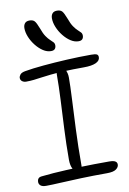

<svg xmlns="http://www.w3.org/2000/svg" viewBox="-106 -1059 760 1133"><g transform="rotate(-10 273.5 -492.5)"><path d="M67 -615Q53 -615 43 -622.5Q33 -630 33 -643Q33 -652 41 -662.5Q49 -673 72 -677Q117 -685 183 -691Q249 -697 324 -701Q399 -705 471 -705Q496 -705 505 -700.5Q514 -696 514 -683Q514 -662 489 -650.5Q464 -639 417 -639Q347 -639 298 -636.5Q249 -634 216 -630.5Q183 -627 158.5 -623.5Q134 -620 113 -617.5Q92 -615 67 -615ZM278 -40Q259 -40 247 -61Q235 -82 235 -117Q235 -211 239.5 -301.5Q244 -392 248 -474.5Q252 -557 252 -624Q252 -644 257.5 -654.5Q263 -665 277 -665Q294 -665 306.5 -644.5Q319 -624 319 -595Q319 -546 315 -467.5Q311 -389 306.5 -288Q302 -187 302 -69Q302 -40 278 -40ZM76 11Q54 11 43.5 2.5Q33 -6 33 -20Q33 -32 39.5 -40Q46 -48 62 -49Q96 -53 132.5 -55.5Q169 -58 208.5 -60Q248 -62 290.5 -63.5Q333 -65 377.5 -65.5Q422 -66 468 -66Q487 -66 496.5 -62.5Q506 -59 510 -53.5Q514 -48 514 -40Q514 -24 497.5 -12Q481 0 443 0Q359 0 287 2.5Q215 5 161 8Q107 11 76 11ZM413 -796Q389 -796 366 -811Q343 -826 323.5 -850.5Q304 -875 292.5 -903Q281 -931 281 -956Q281 -974 290 -985Q299 -996 318 -996Q338 -996 348 -985.5Q358 -975 372 -938Q383 -907 395 -889.5Q407 -872 418 -862Q429 -852 436 -844.5Q443 -837 443 -825Q443 -812 436 -804Q429 -796 413 -796ZM243 -767Q219 -767 196 -782Q173 -797 153.5 -821.5Q134 -846 122.5 -874Q111 -902 111 -927Q111 -945 120 -956Q129 -967 148 -967Q168 -967 178 -956.5Q188 -946 202 -909Q213 -878 225 -860.5Q237 -843 248 -833Q259 -823 266 -815.5Q273 -808 273 -796Q273 -783 266 -775Q259 -767 243 -767Z"/></g></svg>

Font: Shantell Sans Light
Style: Regular
Weight: 300
Designer: Stephen Nixon, Anya Danilova, Shantell Martin
Foundry: Arrow Type
Version: Version 1.011;[c5ecc13dd]